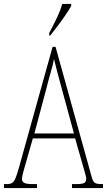

<svg xmlns="http://www.w3.org/2000/svg" viewBox="-22 -951 541 971"><path d="M-2 0V-20H13Q30 -20 39.5 -26Q49 -32 56.5 -50Q64 -68 74 -104L244 -714H259L442 -55Q448 -33 457.5 -26.5Q467 -20 492 -20H499V0H342V-20H362Q395 -20 404.5 -26Q414 -32 414 -48Q414 -56 408.5 -74Q403 -92 398 -111L358 -251H144L109 -128Q103 -108 96 -82.5Q89 -57 89 -46Q89 -33 100 -26.5Q111 -20 143 -20H165V0ZM152 -276H352L293 -493Q277 -551 267 -589.5Q257 -628 251 -653Q247 -628 236 -590.5Q225 -553 214 -509ZM227 -784Q250 -828 266.5 -862.5Q283 -897 293 -931H338V-921Q329 -904 311 -877.5Q293 -851 272 -823Q251 -795 232 -771H227Z"/></svg>

Font: Noto Serif Tamil ExtraCondensed Thin
Style: Italic
Weight: 100
Width: 2
Italic angle: -12°
Designer: Indian Type Foundry, Tom Grace, and the Monotype Design Team
Foundry: Monotype Imaging Inc.
Version: Version 2.003; ttfautohint (v1.8.4.7-5d5b)